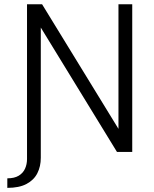

<svg xmlns="http://www.w3.org/2000/svg" viewBox="-20 -717 728 906"><path d="M14.5 169.5V124.5Q48 124.5 68.5 112Q89 99.5 98.2 78.8Q107.5 58 107.5 33.5V-697H178.5L539 -109V-697H604V0H532L172.5 -587V27.5Q172.5 68.5 156.2 100.5Q140 132.5 105.2 151Q70.5 169.5 14.5 169.5Z"/></svg>

Font: Acari Sans Neue
Style: Regular
Weight: 400
Designer: Alfredo Marco Pradil (font), Cristiano Sobral (main changes)
Foundry: Hanken Design Co. (font), Cristiano Sobral (main changes)
Version: Version 2.459;March 19, 2022;FontCreator 14.0.0.2808 64-bit;